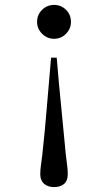

<svg xmlns="http://www.w3.org/2000/svg" viewBox="-20 -553 440 782"><path d="M256 157Q256 183 241 196Q226 209 200 209Q175 209 159.5 195.5Q144 182 144 157Q144 137 147 118Q150 99 152 80Q163 -20 171 -119Q179 -218 188 -318H211Q219 -219 229 -120.5Q239 -22 248 76Q250 96 253 116.5Q256 137 256 157ZM269 -464Q269 -436 249 -415.5Q229 -395 200 -395Q172 -395 151.5 -415.5Q131 -436 131 -464Q131 -493 151.5 -513Q172 -533 200 -533Q229 -533 249 -513Q269 -493 269 -464Z"/></svg>

Font: Kaisei Opti
Style: Regular
Weight: 400
Designer: Font-Kai, 金井和夫
Foundry: KAZUO KANAI
Version: Version 5.003